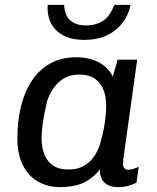

<svg xmlns="http://www.w3.org/2000/svg" viewBox="-20 -755 640 785"><path d="M226 10Q176 10 136.5 -12Q97 -34 74 -78.5Q51 -123 51 -191Q51 -259 65.5 -319Q80 -379 109.5 -424Q139 -469 184.5 -495Q230 -521 292 -521Q343 -521 382.5 -501Q422 -481 441 -442L461 -511H541L489 -139Q485 -113 484 -102Q483 -91 483 -83Q483 -72 489 -66.5Q495 -61 504 -61Q514 -61 525 -64.5Q536 -68 547 -73L538 -8Q522 0 503.5 5Q485 10 463 10Q426 10 406.5 -9Q387 -28 389 -63Q358 -24 319.5 -7Q281 10 226 10ZM260 -62Q308 -62 339.5 -88Q371 -114 387 -160Q402 -210 408 -250Q414 -290 414 -323Q414 -382 386.5 -416Q359 -450 305 -450Q255 -450 222.5 -421Q190 -392 173 -343Q162 -297 156 -258Q150 -219 150 -187Q150 -154 161 -125Q172 -96 196 -79Q220 -62 260 -62ZM325 -592Q272 -592 237.5 -611Q203 -630 187.5 -662.5Q172 -695 175 -735H242Q245 -690 268.5 -670.5Q292 -651 331 -651Q373 -651 402 -670.5Q431 -690 447 -735H514Q506 -695 481.5 -662.5Q457 -630 418 -611Q379 -592 325 -592Z"/></svg>

Font: Chivo Mono
Style: Italic
Weight: 400
Italic angle: -8.05°
Monospace: yes
Version: Version 1.008